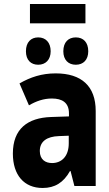

<svg xmlns="http://www.w3.org/2000/svg" viewBox="-20 -925 540 955"><path d="M129 -809H405V-905H129ZM357 -603C395 -603 419 -628 419 -670C419 -714 395 -739 357 -739C320 -739 295 -715 295 -670C295 -627 320 -603 357 -603ZM170 -603C207 -603 232 -628 232 -670C232 -714 207 -739 170 -739C134 -739 109 -715 109 -670C109 -626 134 -603 170 -603ZM192 10C253 10 296 -17 328 -74H331L350 0H456V-373C456 -496 386 -560 257 -560C187 -560 131 -541 77 -510L124 -401C160 -422 197 -435 238 -435C289 -435 323 -415 323 -361V-346L234 -343C117 -339 44 -284 44 -161C44 -54 100 10 192 10ZM239 -114C206 -114 178 -131 178 -174C178 -222 214 -246 272 -248L322 -250V-212C322 -146 285 -114 239 -114Z"/></svg>

Font: Noto Sans Mono ExtraCondensed ExtraBold
Style: Regular
Weight: 800
Width: 2
Designer: Monotype Design Team
Foundry: Monotype Imaging Inc.
Version: Version 2.014